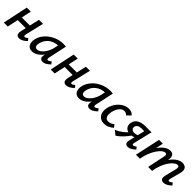

<svg xmlns="http://www.w3.org/2000/svg" viewBox="356 -1703 2991 2991"><g transform="rotate(45 1852.0 -207.0)"><path d="M366 6Q345 6 329 -3.5Q313 -13 307.5 -36.5Q302 -60 311 -100L384 -418H473L400 -111Q396 -93 398.5 -82Q401 -71 415 -71Q426 -71 438 -78Q450 -85 468 -100L497 -63Q464 -29 430.5 -11.5Q397 6 366 6ZM27 0 115 -418H204L114 0ZM105 -181 121 -255H394L378 -181Z M652 8Q589 8 563 -38Q537 -84 550 -149Q561 -204 594 -253.5Q627 -303 677.5 -341Q728 -379 790.5 -401Q853 -423 923 -423Q941 -423 953 -421.5Q965 -420 976 -418L910 -111Q902 -69 926 -69Q937 -69 951.5 -77.5Q966 -86 982 -100L1011 -62Q975 -27 945.5 -10.5Q916 6 887 6Q865 6 849 -3Q833 -12 827.5 -32Q822 -52 829 -85L864 -243L912 -277Q897 -215 870 -162.5Q843 -110 807.5 -71.5Q772 -33 732 -12.5Q692 8 652 8ZM688 -69Q715 -69 742 -86.5Q769 -104 793 -133.5Q817 -163 835 -200.5Q853 -238 862 -278L883 -381L930 -344Q922 -346 913 -346.5Q904 -347 895 -347Q844 -347 801 -332.5Q758 -318 725.5 -292Q693 -266 671.5 -229.5Q650 -193 642 -149Q635 -105 649 -87Q663 -69 688 -69Z M1400 6Q1379 6 1363 -3.5Q1347 -13 1341.5 -36.5Q1336 -60 1345 -100L1418 -418H1507L1434 -111Q1430 -93 1432.5 -82Q1435 -71 1449 -71Q1460 -71 1472 -78Q1484 -85 1502 -100L1531 -63Q1498 -29 1464.5 -11.5Q1431 6 1400 6ZM1061 0 1149 -418H1238L1148 0ZM1139 -181 1155 -255H1428L1412 -181Z M1686 8Q1623 8 1597 -38Q1571 -84 1584 -149Q1595 -204 1628 -253.5Q1661 -303 1711.5 -341Q1762 -379 1824.5 -401Q1887 -423 1957 -423Q1975 -423 1987 -421.5Q1999 -420 2010 -418L1944 -111Q1936 -69 1960 -69Q1971 -69 1985.5 -77.5Q2000 -86 2016 -100L2045 -62Q2009 -27 1979.5 -10.5Q1950 6 1921 6Q1899 6 1883 -3Q1867 -12 1861.5 -32Q1856 -52 1863 -85L1898 -243L1946 -277Q1931 -215 1904 -162.5Q1877 -110 1841.5 -71.5Q1806 -33 1766 -12.5Q1726 8 1686 8ZM1722 -69Q1749 -69 1776 -86.5Q1803 -104 1827 -133.5Q1851 -163 1869 -200.5Q1887 -238 1896 -278L1917 -381L1964 -344Q1956 -346 1947 -346.5Q1938 -347 1929 -347Q1878 -347 1835 -332.5Q1792 -318 1759.5 -292Q1727 -266 1705.5 -229.5Q1684 -193 1676 -149Q1669 -105 1683 -87Q1697 -69 1722 -69Z M2244 11Q2191 11 2155 -14.5Q2119 -40 2105.5 -85.5Q2092 -131 2104 -192Q2117 -256 2154 -310Q2191 -364 2243.5 -397Q2296 -430 2357 -430Q2390 -430 2416 -419Q2442 -408 2458 -384L2395 -324Q2382 -341 2366 -348Q2350 -355 2331 -355Q2296 -355 2269 -332.5Q2242 -310 2224 -274Q2206 -238 2198 -198Q2185 -133 2203 -96.5Q2221 -60 2264 -60Q2293 -60 2320 -71.5Q2347 -83 2365 -100L2400 -55Q2369 -26 2328.5 -7.5Q2288 11 2244 11Z M2756 6Q2739 6 2724.5 -3Q2710 -12 2704.5 -30.5Q2699 -49 2705 -77L2771 -351H2709Q2669 -351 2644 -335Q2619 -319 2612 -292Q2606 -258 2626 -239.5Q2646 -221 2677 -221Q2704 -221 2731 -231Q2758 -241 2780 -258L2768 -208Q2742 -181 2712.5 -170Q2683 -159 2653 -159Q2621 -159 2595.5 -168.5Q2570 -178 2553 -196Q2536 -214 2530 -240Q2524 -266 2531 -297Q2544 -358 2595.5 -388Q2647 -418 2727 -418H2863L2789 -111Q2785 -93 2788 -82Q2791 -71 2805 -71Q2815 -71 2827 -77.5Q2839 -84 2856 -98L2886 -61Q2852 -28 2819.5 -11Q2787 6 2756 6ZM2505 16 2431 -41Q2495 -69 2546.5 -108.5Q2598 -148 2637 -198L2687 -174Q2650 -119 2605.5 -71.5Q2561 -24 2505 16Z M3548 6Q3526 6 3510 -3Q3494 -12 3488.5 -32.5Q3483 -53 3490 -85L3539 -286Q3545 -311 3540 -329Q3535 -347 3509 -347Q3483 -347 3451 -322Q3419 -297 3387.5 -251Q3356 -205 3330.5 -141Q3305 -77 3294 0H3232Q3254 -105 3289 -185Q3324 -265 3366 -318Q3408 -371 3453.5 -398Q3499 -425 3541 -425Q3572 -425 3597 -412Q3622 -399 3631 -368.5Q3640 -338 3627 -287L3581 -111Q3577 -93 3579.5 -82Q3582 -71 3596 -71Q3607 -71 3619 -78Q3631 -85 3649 -100L3679 -63Q3645 -29 3612 -11.5Q3579 6 3548 6ZM2938 0 3029 -418H3113L3024 0ZM2970 0Q2990 -94 3022 -172Q3054 -250 3095 -306.5Q3136 -363 3182.5 -394Q3229 -425 3277 -425Q3326 -425 3344.5 -388Q3363 -351 3348 -289L3280 0H3207L3267 -287Q3274 -313 3268 -330Q3262 -347 3237 -347Q3213 -347 3182.5 -321.5Q3152 -296 3120.5 -249.5Q3089 -203 3063.5 -139.5Q3038 -76 3025 0Z"/></g></svg>

Font: Ysabeau Infant SemiBold
Style: Italic
Weight: 600
Italic angle: -12°
Designer: Christian Thalmann (Catharsis Fonts)
Version: Version 2.002; featfreeze: ss01,ss02,lnum